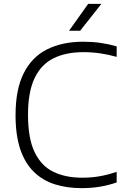

<svg xmlns="http://www.w3.org/2000/svg" viewBox="-20 -965 648 994"><path d="M402.5 9Q326 9 263.2 -11Q200.5 -31 155 -75.5Q109.5 -120 85 -192.2Q60.5 -264.5 60.5 -369Q60.5 -502 102.8 -586Q145 -670 223.8 -709.5Q302.5 -749 411 -749Q458.5 -749 500.2 -743Q542 -737 584 -725V-670.5Q542 -682.5 499.2 -688.8Q456.5 -695 412 -695Q320.5 -695 256.5 -663Q192.5 -631 158.8 -559.8Q125 -488.5 125 -371Q125 -248 159.5 -176.8Q194 -105.5 257 -75.2Q320 -45 405.5 -45Q451 -45 493 -52Q535 -59 584 -75.5V-20.5Q542.5 -6 497.8 1.5Q453 9 402.5 9ZM337.5 -806 436.5 -945H505L395 -806Z"/></svg>

Font: Encode Sans SemiExpanded Light
Style: Regular
Weight: 300
Width: 6
Designer: Multiple Designers
Foundry: Impallari Type
Version: Version 3.002